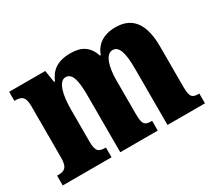

<svg xmlns="http://www.w3.org/2000/svg" viewBox="-108 -752 1063 954"><g transform="rotate(-30 423.5 -275.0)"><path d="M11 0H291V-56H288C251 -56 235 -65 235 -121V-306C235 -387 251 -459 292 -459C330 -459 341 -410 341 -325V0H556V-56H552C515 -56 503 -65 503 -126V-318C503 -394 521 -459 561 -459C599 -459 612 -410 612 -325V0H827V-56H824C787 -56 775 -65 775 -126V-357C775 -492 722 -550 630 -550C558 -550 516 -516 498 -466H494C475 -524 436 -550 373 -550C292 -550 257 -516 236 -467H231L220 -536H13V-484H16C53 -484 73 -475 73 -419V-124C73 -65 52 -56 15 -56H11Z"/></g></svg>

Font: Noto Serif Hebrew ExtraCondensed Black
Style: Regular
Weight: 900
Width: 2
Designer: Monotype Design Team
Foundry: Monotype Imaging Inc.
Version: Version 2.004